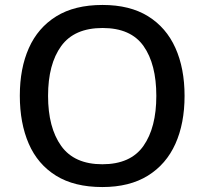

<svg xmlns="http://www.w3.org/2000/svg" viewBox="-20 -745 825 775"><path d="M725 -358Q725 -247 688 -164.5Q651 -82 577 -36Q503 10 393 10Q280 10 206 -36Q132 -82 96 -165Q60 -248 60 -359Q60 -469 96.5 -551Q133 -633 207 -679Q281 -725 394 -725Q504 -725 577.5 -679.5Q651 -634 688 -551.5Q725 -469 725 -358ZM174 -358Q174 -230 227 -156Q280 -82 393 -82Q507 -82 559 -156Q611 -230 611 -358Q611 -486 559.5 -559Q508 -632 394 -632Q280 -632 227 -559Q174 -486 174 -358Z"/></svg>

Font: Noto Sans Bengali Medium
Style: Regular
Weight: 500
Designer: Jelle Bosma - Monotype Design Team
Foundry: Monotype Imaging Inc.
Version: Version 2.003; ttfautohint (v1.8.4.7-5d5b)